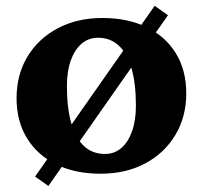

<svg xmlns="http://www.w3.org/2000/svg" viewBox="-20 -572 686 649"><path d="M319.8 15.2Q233.4 15.2 169.8 -16.3Q106.2 -47.8 71.1 -105Q36 -162.2 36 -239.8Q36 -319.8 73 -380.9Q110 -442 175.6 -476.6Q241.2 -511.2 325.8 -511.2Q412.4 -511.2 476.3 -479.7Q540.2 -448.2 574.9 -391.1Q609.6 -334 609.6 -256.2Q609.6 -177.2 572.6 -115.6Q535.6 -54 470.5 -19.4Q405.4 15.2 319.8 15.2ZM334.6 -51.6Q366.8 -51.6 390 -71.6Q413.2 -91.6 426.3 -128.2Q439.4 -164.8 439.4 -214.4Q439.4 -289.8 424.5 -341Q409.6 -392.2 381.1 -418.3Q352.6 -444.4 311 -444.4Q279.6 -444.4 256 -424.4Q232.4 -404.4 219.3 -367.8Q206.2 -331.2 206.2 -281.6Q206.2 -206.4 221.1 -155.1Q236 -103.8 264.5 -77.7Q293 -51.6 334.6 -51.6ZM143.6 56.6 98.6 24.8 502.8 -552.4 547.8 -520.6Z"/></svg>

Font: Platypi Light
Style: Regular
Weight: 300
Designer: David Sargent
Foundry: Bolt Cutter Type
Version: Version 1.200